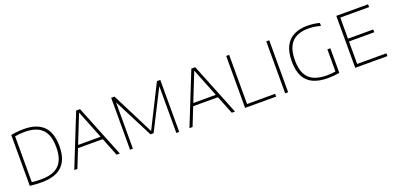

<svg xmlns="http://www.w3.org/2000/svg" viewBox="-2 -1332 4230 2066"><g transform="rotate(-20 2113.0 -299.0)"><path d="M232 4Q199 4 166.5 2Q134 0 96 -4V-587Q119.5 -591.5 144.5 -594.8Q169.5 -598 194.5 -599.5Q219.5 -601 243 -601Q391 -601 466.8 -526.5Q542.5 -452 542.5 -297Q542.5 -193 507.2 -126.5Q472 -60 403 -28Q334 4 232 4ZM236.5 -28Q326.5 -28 386.5 -56Q446.5 -84 476.5 -143.5Q506.5 -203 506.5 -297.5Q506.5 -391.5 477.8 -451.5Q449 -511.5 390.2 -540.2Q331.5 -569 242 -569Q213.5 -569 184 -566.5Q154.5 -564 130 -559.5V-34Q154 -31 180.2 -29.5Q206.5 -28 236.5 -28Z M604 0 842 -595H886.5L1125.5 0H1088.5L859 -576.5H869L639.5 0ZM710.5 -208 720 -240H1009L1018 -208Z M1243 0V-595H1281L1531.5 -99H1518L1767 -595H1805.5V0H1772.5V-565.5H1787.5L1542 -81H1506L1258.5 -565H1275.5V0Z M1923 0 2161 -595H2205.5L2444.5 0H2407.5L2178 -576.5H2188L1958.5 0ZM2029.5 -208 2039 -240H2328L2337 -208Z M2560 0V-595H2594V-32H2915.5V0Z M3019 0V-595H3053V0Z M3508 4Q3408.5 4 3340.8 -27Q3273 -58 3238 -124.5Q3203 -191 3203 -297Q3203 -407.5 3239.2 -474.5Q3275.5 -541.5 3339.8 -571.8Q3404 -602 3488 -602Q3525 -602 3561 -597.5Q3597 -593 3629 -583.5V-549.5Q3589.5 -561 3555.5 -565.5Q3521.5 -570 3488 -570Q3413.5 -570 3357.5 -544Q3301.5 -518 3270.2 -458.2Q3239 -398.5 3239 -297.5Q3239 -201 3269.2 -141.5Q3299.5 -82 3359.2 -54.8Q3419 -27.5 3508 -27.5Q3537 -27.5 3566 -30Q3595 -32.5 3619.5 -37.5L3607.5 -21V-289H3641.5V-7Q3605.5 -1 3572.5 1.5Q3539.5 4 3508 4Z M3821 0V-595H4185V-563H3855V-32H4189.5V0ZM3845 -289.5V-321.5H4144.5V-289.5Z"/></g></svg>

Font: Encode Sans SC Thin
Style: Regular
Weight: 250
Designer: Multiple Designers
Foundry: Impallari Type
Version: Version 3.002